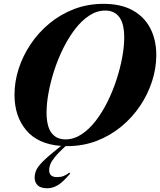

<svg xmlns="http://www.w3.org/2000/svg" viewBox="-20 -748 834 1000"><path d="M236 138Q236 174.5 277 174.5Q296.5 174.5 311 168.8Q325.5 163 341.5 151L345.5 156Q306 202.5 279.5 217.5Q253 232.5 227 232.5Q191.5 232.5 176 217Q160.5 201.5 160.5 177Q160.5 157.5 168.5 139Q176.5 120.5 201.5 94.8Q226.5 69 277.5 28.5L298 12Q177.5 3 116.5 -69.8Q55.5 -142.5 55.5 -254.5Q55.5 -322 77.2 -389.8Q99 -457.5 139.8 -518.2Q180.5 -579 237.8 -626.2Q295 -673.5 366 -700.8Q437 -728 519 -728Q610 -728 671 -694.2Q732 -660.5 763 -600.2Q794 -540 794 -460.5Q794 -393 772.2 -325.2Q750.5 -257.5 709.8 -196.8Q669 -136 611.8 -88.8Q554.5 -41.5 483.5 -14.2Q412.5 13 330.5 13Q326 13 321.5 13L320.5 14Q284 47.5 266 69.8Q248 92 242 107.8Q236 123.5 236 138ZM222.5 -162.5Q222.5 -90.5 248 -56.2Q273.5 -22 321 -22Q364.5 -22 404.2 -48Q444 -74 478 -118Q512 -162 539.5 -217.2Q567 -272.5 586.5 -332.2Q606 -392 616.5 -449Q627 -506 627 -552.5Q627 -624.5 601.5 -658.8Q576 -693 528.5 -693Q484.5 -693 445 -667Q405.5 -641 371.5 -597Q337.5 -553 310 -497.8Q282.5 -442.5 263 -382.8Q243.5 -323 233 -266Q222.5 -209 222.5 -162.5Z"/></svg>

Font: Newsreader 72pt
Style: Bold Italic
Weight: 700
Italic angle: -17°
Designer: Hugues Gentile
Foundry: Production Type
Version: Version 1.003; ttfautohint (v1.8.3)